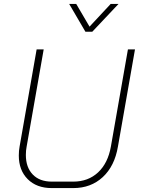

<svg xmlns="http://www.w3.org/2000/svg" viewBox="-20 -952 718 980"><path d="M76 -158Q76 -183 80 -204L167 -700H203L116 -204Q112 -184 112 -161Q112 -98 147 -61.5Q182 -25 244 -25H354Q430 -25 480.5 -72Q531 -119 546 -204L633 -700H669L582 -204Q565 -104 504.5 -48Q444 8 354 8H244Q167 8 121.5 -37.5Q76 -83 76 -158ZM333 -932H369L437 -816L545 -932H585L451 -790H416Z"/></svg>

Font: Bai Jamjuree ExtraLight
Style: Italic
Weight: 275
Italic angle: -10°
Version: Version 1.000; ttfautohint (v1.6)